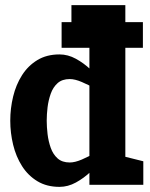

<svg xmlns="http://www.w3.org/2000/svg" viewBox="-20 -720 583 748"><path d="M328.3 -60V-700H468.3V-70ZM328.3 -60 468.3 -70V0H328.3ZM411 -163.3 421.7 -160Q421.7 -160 410.7 -143Q399.7 -126 379.7 -101Q359.7 -76 333.2 -51Q306.7 -26 275.7 -9Q244.7 8 211.7 8L251.7 -87Q272 -87 298.8 -98.5Q325.7 -110 351.5 -125.2Q377.3 -140.3 394.2 -151.8Q411 -163.3 411 -163.3ZM411 -336.7Q411 -336.7 394.2 -348.2Q377.3 -359.7 351.5 -374.3Q325.7 -389 298.8 -400.5Q272 -412 251.7 -412L211.7 -508Q244.7 -508 275.7 -491Q306.7 -474 333.2 -449Q359.7 -424 379.7 -399Q399.7 -374 410.7 -357Q421.7 -340 421.7 -340ZM251.7 -412Q222.3 -412 204.5 -396.2Q186.7 -380.3 177.7 -355Q168.7 -329.7 165.3 -302Q162 -274.3 162 -250Q162 -225.7 165.3 -197.5Q168.7 -169.3 177.7 -144Q186.7 -118.7 204.5 -102.8Q222.3 -87 251.7 -87L211.7 8Q162 8 125.7 -14Q89.3 -36 65.8 -73Q42.3 -110 31.2 -156Q20 -202 20 -250Q20 -298 31.2 -344Q42.3 -390 65.8 -427Q89.3 -464 125.7 -486Q162 -508 211.7 -508ZM258.3 -700H338.3L357.7 -581.7L258.3 -608.3ZM458.3 0 431.7 -118.3 538.3 -91.7V0ZM220 -533.7V-633.7H536.7V-533.7Z"/></svg>

Font: Epunda Slab Light
Style: Regular
Weight: 300
Designer: Simon Atzbach
Foundry: typofactur
Version: Version 1.102